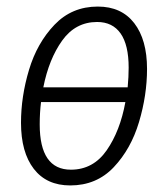

<svg xmlns="http://www.w3.org/2000/svg" viewBox="-20 -554 512 585"><path d="M428 -344Q428 -264 403.5 -182Q379 -100 326.5 -44.5Q274 11 194 11Q122 11 83 -39.5Q44 -90 44 -180Q44 -260 68.5 -341.5Q93 -423 146 -478.5Q199 -534 278 -534Q350 -534 389 -483.5Q428 -433 428 -344ZM112 -288H369Q372 -320 372 -348Q372 -417 347.5 -452Q323 -487 276 -487Q210 -487 169.5 -430.5Q129 -374 112 -288ZM362 -243H105Q101 -211 101 -175Q101 -37 196 -37Q264 -37 305 -96Q346 -155 362 -243Z"/></svg>

Font: Fira Sans Extra Condensed Light
Style: Italic
Weight: 300
Width: 3
Italic angle: -8°
Designer: Carrois Corporate & Edenspiekermann AG
Foundry: Carrois Corporate GbR & Edenspiekermann AG
Version: Version 4.203